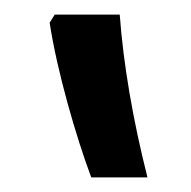

<svg xmlns="http://www.w3.org/2000/svg" viewBox="-20 -834 262 263"><path d="M55 -814 48 -803C58 -737 84 -647 105 -591H182C162 -670 149 -746 144 -814Z"/></svg>

Font: Noto Sans Armenian Condensed Medium
Style: Regular
Weight: 500
Width: 3
Designer: Monotype Design Team
Foundry: Monotype Imaging Inc.
Version: Version 2.008